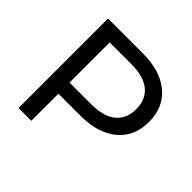

<svg xmlns="http://www.w3.org/2000/svg" viewBox="-170 -881 1062 1062"><g transform="rotate(45 361.0 -350.0)"><path d="M592 -635C540 -678.3 468.7 -700 378 -700H105V0H205V-212H378C468.7 -212 540 -233.7 592 -277C644 -320.3 670 -380 670 -456C670 -532 644 -591.7 592 -635ZM520 -339.5C486.7 -312.5 438.3 -299 375 -299H205V-613H375C438.3 -613 486.7 -599.5 520 -572.5C553.3 -545.5 570 -506.7 570 -456C570 -405.3 553.3 -366.5 520 -339.5Z"/></g></svg>

Font: ICO Headline
Style: Regular
Weight: 500
Designer: Julieta Ulanovsky
Foundry: Julieta Ulanovsky
Version: Version 7.200